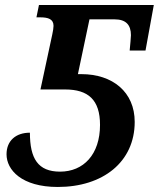

<svg xmlns="http://www.w3.org/2000/svg" viewBox="-20 -734 632 764"><path d="M210 10C389 10 516 -89 516 -249C516 -368 428 -439 304 -439H290L336 -657H436C481 -657 501 -635 501 -594C501 -583 498 -557 496 -533H559L592 -714H135L125 -665H140C172 -665 193 -658 193 -631C193 -623 191 -611 188 -597L141 -378H239C331 -378 378 -337 378 -237C378 -119 312 -51 219 -51C131 -51 99 -103 99 -206C43 -206 6 -174 6 -120C6 -58 66 10 210 10Z"/></svg>

Font: Noto Serif SemiBold
Style: Italic
Weight: 600
Italic angle: -12°
Designer: Monotype Design Team
Foundry: Monotype Imaging Inc.
Version: Version 2.014